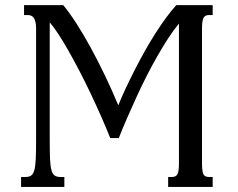

<svg xmlns="http://www.w3.org/2000/svg" viewBox="-20 -736 937 756"><path d="M122.1 -624.5Q122.1 -649.4 114.5 -663.1Q106.9 -676.8 89.4 -676.8H74.7V-715.8H229Q252.9 -687 280.5 -644.3Q308.1 -601.6 336.4 -549.8Q364.7 -498 392.8 -439.7Q420.9 -381.3 445.8 -321.3Q458.5 -353 475.3 -388.9Q492.2 -424.8 511 -461.7Q529.8 -498.5 550.5 -535.4Q571.3 -572.3 592.5 -605.5Q613.8 -638.7 634.5 -667Q655.3 -695.3 674.3 -715.8H817.4V-676.8H802.7Q785.6 -676.8 780.5 -663.6Q775.4 -650.4 775.4 -625.5V-91.8Q775.4 -64 780.3 -51.5Q785.2 -39.1 802.7 -39.1H817.4V0H642.1V-39.1H656.7Q674.3 -39.1 679.4 -51.5Q684.6 -64 684.6 -91.3V-643.1Q664.1 -618.7 642.6 -585.7Q621.1 -552.7 599.4 -514.6Q577.6 -476.6 556.6 -435.1Q535.6 -393.6 516.4 -351.6Q497.1 -309.6 479.5 -269Q461.9 -228.5 447.8 -192.4H414.1Q398.4 -231.9 378.9 -276.1Q359.4 -320.3 338.1 -365.2Q316.9 -410.2 294.4 -453.4Q272 -496.6 250.7 -534.2Q229.5 -571.8 210.2 -601.3Q190.9 -630.9 175.8 -647.9V-184.6Q175.8 -138.7 177 -110.1Q178.2 -81.5 182.6 -65.9Q187 -50.3 195.6 -44.7Q204.1 -39.1 218.3 -39.1H233.4V0H63V-39.1H80.1Q94.2 -39.1 102.5 -44.7Q110.8 -50.3 115.2 -65.9Q119.6 -81.5 120.8 -110.1Q122.1 -138.7 122.1 -185.1Z"/></svg>

Font: Arian AMU Serif
Style: Regular
Weight: 400
Designer: Ruben Hakobyan (Tarumian)
Foundry: Ruben Hakobyan (Tarumian)
Version: Version 1.002